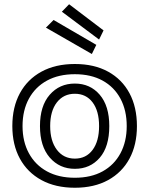

<svg xmlns="http://www.w3.org/2000/svg" viewBox="-20 -871 702 903"><path d="M305 -851 467 -728 446 -685 271 -816ZM232 -777 433 -660 412 -617 196 -741ZM624 -278Q624 -190 589 -125Q554 -60 488.5 -24Q423 12 332 12Q241 12 175 -24Q109 -60 73.5 -125Q38 -190 38 -278Q38 -367 73.5 -432.5Q109 -498 175 -534Q241 -570 332 -570Q423 -570 488.5 -534Q554 -498 589 -432.5Q624 -367 624 -278ZM576 -278Q576 -352 546.5 -407Q517 -462 462.5 -492Q408 -522 332 -522Q256 -522 201 -492Q146 -462 116 -407Q86 -352 86 -278Q86 -205 116 -150Q146 -95 201 -65Q256 -35 332 -35Q408 -35 462.5 -65Q517 -95 546.5 -150Q576 -205 576 -278ZM332 -77Q260 -77 214 -130Q168 -183 168 -278Q168 -373 214 -425.5Q260 -478 332 -478Q404 -478 449 -425.5Q494 -373 494 -278Q494 -181 449 -129Q404 -77 332 -77ZM332 -125Q385 -125 415.5 -166Q446 -207 446 -278Q446 -349 415.5 -389.5Q385 -430 332 -430Q279 -430 247.5 -389.5Q216 -349 216 -278Q216 -208 247.5 -166.5Q279 -125 332 -125Z"/></svg>

Font: Train One
Style: Regular
Weight: 400
Designer: Fontworks Inc.
Foundry: Fontworks Inc.
Version: Version 1.100